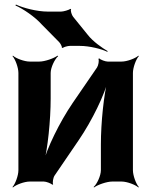

<svg xmlns="http://www.w3.org/2000/svg" viewBox="-20 -799 658 845"><path d="M407 -502 300 -346C242 -261 186 -146 168 -75L172 -74C190 -145 203 -269 203 -366V-478C203 -502 221 -539 236 -552L233 -554C217 -542 177 -528 153 -528H111C87 -528 50 -542 37 -554L35 -552C47 -539 61 -502 61 -478V-50C61 -26 47 11 35 24L37 26C50 14 87 0 111 0H173C183 0 205 8 210 14L214 12C210 6 214 -17 220 -26L327 -183C385 -268 441 -383 458 -453L455 -454C437 -384 424 -260 424 -163V-50C424 -26 407 11 392 24L394 26C410 14 450 0 474 0H515C539 0 576 14 589 26L591 24C579 11 565 -26 565 -50V-478C565 -502 579 -539 591 -552L589 -554C576 -542 539 -528 515 -528H454C444 -528 422 -536 417 -542L413 -540C417 -533 413 -511 407 -502ZM366 -646 302 -725C296 -732 289 -753 293 -759L289 -760C284 -755 259 -748 249 -748H190C143 -748 82 -764 50 -779L48 -775C80 -761 133 -726 164 -691L240 -614C245 -609 254 -594 252 -589L257 -588C259 -592 279 -597 287 -597H332C374 -597 429 -583 452 -571L454 -574C431 -587 388 -617 366 -646Z"/></svg>

Font: Asimov
Style: EdgeWide
Weight: 500
Designer: Google
Version: Version 2.000980: 2014